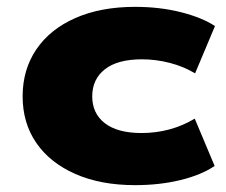

<svg xmlns="http://www.w3.org/2000/svg" viewBox="-20 -529 659 560"><path d="M374 11Q274 11 200 -21.5Q126 -54 86 -112Q46 -170 46 -248Q46 -326 86 -385Q126 -444 200 -476.5Q274 -509 374 -509Q446 -509 507.5 -493.5Q569 -478 607 -453L549 -315Q516 -335 475.5 -345.5Q435 -356 394 -356Q323 -356 286 -327Q249 -298 249 -248Q249 -198 286 -169.5Q323 -141 393 -141Q435 -141 474 -151.5Q513 -162 548 -183L606 -45Q568 -19 507 -4Q446 11 374 11Z"/></svg>

Font: Nunito Sans 10pt Expanded Black
Style: Regular
Weight: 900
Width: 7
Designer: Vernon Adams
Foundry: Vernon Adams
Version: Version 3.101;gftools[0.9.27]